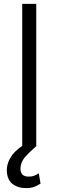

<svg xmlns="http://www.w3.org/2000/svg" viewBox="-20 -749 300 985"><path d="M94 2V-729H166V2ZM42 193Q15 169 15 124Q15 85 42 47Q69 11 130 -23L167 0Q136 26 108 57Q85 85 85 116Q85 157 127 157Q143 157 154 153Q167 148 179 140L188 193Q170 204 155 210Q137 216 113 216Q71 216 42 193Z"/></svg>

Font: Sinter Normal
Style: Regular
Weight: 350
Foundry: Adobe & rsms
Version: Version 1.000